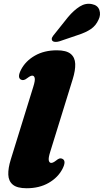

<svg xmlns="http://www.w3.org/2000/svg" viewBox="-20 -988 553 1023"><path d="M367.5 -566.5 248 -180.5Q237 -146 240 -133Q243 -120 253 -120Q262.5 -120 278 -132Q290 -142 297.8 -143.8Q305.5 -145.5 313 -141.5Q334.5 -130.5 313 -88.5Q289 -42 239.2 -13.5Q189.5 15 122 15Q71.5 15 48.5 -4Q25.5 -23 24.2 -57.5Q23 -92 37.5 -138.5L157 -524.5Q168 -559 165 -572Q162 -585 152 -585Q142.5 -585 127 -573Q115 -563.5 107.2 -561.8Q99.5 -560 92 -563.5Q70.5 -574.5 92 -616.5Q116 -663 165.8 -691.5Q215.5 -720 283 -720Q333.5 -720 356.5 -701Q379.5 -682 380.8 -647.5Q382 -613 367.5 -566.5ZM343 -897.5Q374 -934 405.2 -953.5Q436.5 -973 470 -966Q501 -960 509.5 -934.5Q518 -909 505 -883Q491 -851.5 464.2 -833.2Q437.5 -815 395.5 -801.5L295.5 -767.5Q284 -764 272.8 -765Q261.5 -766 257.5 -773Q253.5 -781 258.5 -790Q263.5 -799 272 -808.5Z"/></svg>

Font: Fraunces 9pt S000 Black
Style: Italic
Weight: 900
Italic angle: -16°
Version: Version 1.000; ttfautohint (v1.8.3)